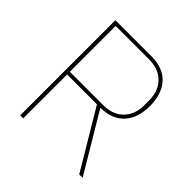

<svg xmlns="http://www.w3.org/2000/svg" viewBox="-183 -847 996 996"><g transform="rotate(45 315.0 -349.0)"><path d="M130 -322H349L541 0H566L374 -322C490 -322 550 -396 550 -510C550 -624 490 -698 376 -698H108V0H130ZM130 -342V-678H376C479 -678 526 -607 526 -531V-489C526 -413 479 -342 376 -342Z"/></g></svg>

Font: IBM Plex Arabic Thin
Style: Regular
Weight: 100
Designer: Mike Abbink, Paul van der Laan, Pieter van Rosmalen, Wael Morcos, Khajak Apelian
Foundry: Bold Monday
Version: Version 1.0